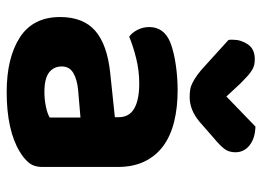

<svg xmlns="http://www.w3.org/2000/svg" viewBox="-125 -644 785 575"><g transform="rotate(90 267.5 -356.5)"><path d="M256 -97Q278 -97 299.5 -101.5Q321 -106 332 -113V-205L250 -198Q218 -195 198.5 -183.5Q179 -172 179 -149Q179 -125 197 -111Q215 -97 256 -97ZM250 -496Q302 -496 344.5 -485.5Q387 -475 417 -453Q447 -431 463.5 -397Q480 -363 480 -317V-91Q480 -65 466.5 -49.5Q453 -34 434 -23Q403 -4 358 6Q313 16 256 16Q153 16 92 -23.5Q31 -63 31 -144Q31 -213 72 -249Q113 -285 198 -294L331 -308V-319Q331 -351 305 -366Q279 -381 230 -381Q192 -381 155.5 -372Q119 -363 90 -351Q78 -359 69.5 -375.5Q61 -392 61 -411Q61 -455 107 -474Q136 -485 174.5 -490.5Q213 -496 250 -496ZM269 -642 359 -729Q394 -728 415 -711.5Q436 -695 436 -669Q436 -649 425.5 -635.5Q415 -622 392 -603L344 -561Q309 -532 271 -532Q259 -532 249 -533.5Q239 -535 228 -540.5Q217 -546 204.5 -555Q192 -564 176 -579L100 -648Q99 -650 99 -654Q99 -658 99 -662Q99 -686 113 -706.5Q127 -727 157 -727Q166 -727 173.5 -725.5Q181 -724 189.5 -719Q198 -714 207.5 -705.5Q217 -697 230 -684Z"/></g></svg>

Font: Baloo Chettan 2
Style: Bold
Weight: 700
Designer: Maithili Shingre, Unnati Kotecha and Ek Type
Foundry: Ek Type
Version: Version 1.640;hotconv 1.0.111;makeotfexe 2.5.65597; ttfautoh